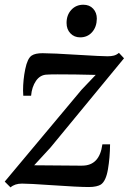

<svg xmlns="http://www.w3.org/2000/svg" viewBox="-23 -781 544 812"><path d="M382 -464.5H368.5Q296.5 -466.5 220.5 -466.5Q190.5 -466.5 176.5 -465.5Q147 -465 129.2 -439Q111.5 -413 108.5 -376H75.5Q74.5 -389 74.5 -398Q74.5 -443.5 83.8 -488.8Q93 -534 111 -546Q126 -556 157 -556Q198.5 -556 308.5 -549Q406.5 -543 432 -543Q447.5 -543 458.8 -546Q470 -549 480 -557.5L501.5 -534.5L190.5 -157L121.5 -82Q261 -80.5 307 -80.5H324.5Q398 -80.5 410 -170.5H442.5Q442 -114.5 433.5 -64.8Q425 -15 403.5 -0.5Q396.5 4 383.5 7Q370.5 10 352.5 10Q308.5 10 193.5 2Q100.5 -4.5 70 -4.5Q39.5 -4.5 21.5 11.5L-3 -13L322 -401.5ZM258.5 -684Q258.5 -717.5 278.5 -739.2Q298.5 -761 329.5 -761Q355.5 -761 371 -744.2Q386.5 -727.5 386.5 -702Q386 -667 366.5 -645Q347 -623 316 -623Q291 -623 274.8 -640Q258.5 -657 258.5 -684Z"/></svg>

Font: Merriweather Text
Style: Italic
Weight: 400
Italic angle: -7.8°
Designer: Eben Sorkin
Foundry: Eben Sorkin
Version: Version 2.100